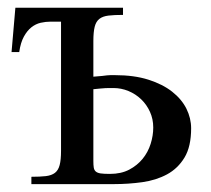

<svg xmlns="http://www.w3.org/2000/svg" viewBox="-20 -467 536 487"><path d="M464.8 -141.6Q464.8 -95.2 448 -67.4Q431.2 -39.6 403.6 -24.7Q376 -9.8 340.8 -4.9Q305.7 0 269 0H59.6V-18.6Q82 -18.6 96.4 -20.3Q110.8 -22 119.4 -28.6Q127.9 -35.2 131.3 -48.3Q134.8 -61.5 134.8 -84.5V-412.1H108.4Q95.7 -412.1 83 -409.2Q70.3 -406.2 59.6 -397.7Q48.8 -389.2 40.5 -374Q32.2 -358.9 28.8 -335H9.3L19 -447.3H292V-429.2Q270 -429.2 255.4 -427.5Q240.7 -425.8 232.2 -419.2Q223.6 -412.6 220.2 -399.2Q216.8 -385.7 216.8 -362.8V-272.5L239.3 -274.4Q247.1 -275.4 251.7 -275.9Q256.3 -276.4 260.3 -276.4H271.5Q320.3 -276.4 356.4 -264.9Q392.6 -253.4 416.7 -234.4Q440.9 -215.3 452.9 -191.2Q464.8 -167 464.8 -141.6ZM368.7 -143.6Q368.7 -165 360.4 -183.3Q352.1 -201.7 338.1 -215.1Q324.2 -228.5 305.9 -236.1Q287.6 -243.7 267.6 -243.7H256.8Q252 -243.7 246.6 -243.4Q241.2 -243.2 234.1 -242.4Q227.1 -241.7 216.8 -240.7V-58.6Q216.8 -48.3 217.8 -42Q218.8 -35.6 222.9 -32Q227.1 -28.3 235.4 -27.1Q243.7 -25.9 258.8 -25.9Q287.1 -25.9 307.6 -36.6Q328.1 -47.4 341.8 -64.2Q355.5 -81.1 362.1 -102.1Q368.7 -123 368.7 -143.6Z"/></svg>

Font: Doulos SIL Cyr
Style: Regular
Weight: 400
Designer: Walt Agee, Victor Gaultney, Peter Martin, Debbi Hosken, Becca Hirsbrunner
Foundry: SIL International
Version: Version 5.000